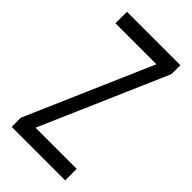

<svg xmlns="http://www.w3.org/2000/svg" viewBox="-232 -817 884 884"><g transform="rotate(45 210.0 -375.0)"><path d="M36.5 0 35.5 -58.5 317 -706.5 337 -675H36.5V-750H384.5V-692L103 -44L83 -75H384.5V0Z"/></g></svg>

Font: Mohave Light
Style: Regular
Weight: 400
Version: Version 2.003